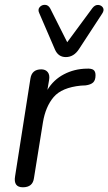

<svg xmlns="http://www.w3.org/2000/svg" viewBox="-20 -787 459 814"><path d="M77 7Q36 7 44 -40L109 -454Q115 -493 155 -493Q173 -493 182.5 -481Q192 -469 188 -447L181 -406Q207 -449 251 -472Q295 -495 347 -496Q368 -497 376.5 -490.5Q385 -484 385 -468Q385 -447 375 -437.5Q365 -428 343 -425L323 -424Q242 -416 207.5 -375.5Q173 -335 162 -268L124 -32Q119 7 77 7ZM259 -545Q227 -545 213 -577L147 -730Q139 -746 148 -756.5Q157 -767 171 -766.5Q185 -766 193 -751L265 -608L372 -753Q383 -767 396.5 -766Q410 -765 416.5 -754.5Q423 -744 413 -729L315 -579Q293 -545 259 -545Z"/></svg>

Font: Nunito
Style: Italic
Weight: 400
Italic angle: -9°
Designer: Vernon Adams
Foundry: Vernon Adams
Version: Version 3.601; ttfautohint (v1.8.2.53-6de2)